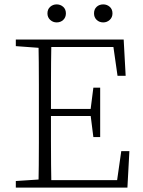

<svg xmlns="http://www.w3.org/2000/svg" viewBox="-20 -854 653 874"><path d="M52 0V-30L174 -38H183V0ZM155 0Q156 -51 156.5 -102Q157 -153 157 -205Q157 -257 157 -309V-365Q157 -417 157 -468.5Q157 -520 156.5 -571.5Q156 -623 155 -674H214Q213 -623 212.5 -571.5Q212 -520 212 -466Q212 -412 212 -355V-329Q212 -267 212 -211.5Q212 -156 212.5 -103.5Q213 -51 214 0ZM184 0V-34H534L510 -12L532 -166H569L560 0ZM184 -326V-358H412V-326ZM405 -230 392 -333V-353L405 -455H436V-230ZM52 -644V-674H183V-635H174ZM515 -509 493 -663 519 -640H184V-674H543L552 -509ZM238 -752Q221 -752 208.5 -763.5Q196 -775 196 -793Q196 -812 208.5 -823Q221 -834 238 -834Q255 -834 267.5 -823Q280 -812 280 -793Q280 -775 268 -763.5Q256 -752 238 -752ZM450 -752Q432 -752 420 -763.5Q408 -775 408 -793Q408 -812 420 -823Q432 -834 450 -834Q467 -834 479.5 -823Q492 -812 492 -793Q492 -775 479.5 -763.5Q467 -752 450 -752Z"/></svg>

Font: Source Serif 4 18pt Light
Style: Regular
Weight: 300
Designer: Frank Grießhammer
Foundry: Adobe Systems Incorporated
Version: Version 4.004;hotconv 1.0.116;makeotfexe 2.5.65601